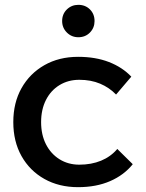

<svg xmlns="http://www.w3.org/2000/svg" viewBox="-20 -770 604 794"><path d="M460 -379Q432 -408 394 -424Q356 -440 308 -440Q262 -440 226 -418Q190 -396 170 -356.5Q150 -317 150 -265Q150 -213 170 -173.5Q190 -134 226 -111.5Q262 -89 308 -89Q358 -89 398 -105.5Q438 -122 465 -154L529 -91Q493 -46 435.5 -21Q378 4 303 4Q224 4 163.5 -30Q103 -64 69 -124.5Q35 -185 35 -265Q35 -345 69 -405.5Q103 -466 163.5 -500.5Q224 -535 303 -535Q375 -535 430.5 -513.5Q486 -492 523 -453ZM304 -750Q333 -750 352 -731Q371 -712 371 -683Q371 -655 352 -635.5Q333 -616 304 -616Q276 -616 256.5 -635.5Q237 -655 237 -683Q237 -712 256.5 -731Q276 -750 304 -750Z"/></svg>

Font: Alexandria
Style: Regular
Weight: 400
Designer: Mohamed Gaber
Foundry: Kief Type Foundry
Version: Version 5.100